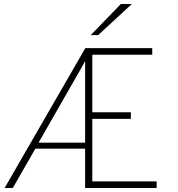

<svg xmlns="http://www.w3.org/2000/svg" viewBox="-20 -941 889 961"><path d="M3 0 407 -700H742V-667H442V-379H635V-346H442V-33H764V0H406V-197H157L44 0ZM173 -227H406V-636Q402 -628 398 -620.5Q394 -613 390 -606Q386 -599 382 -592ZM434 -765 585 -921H640L471 -765Z"/></svg>

Font: Overpass Thin
Style: Regular
Weight: 250
Designer: Delve Withrington, Dave Bailey, Thomas Jockin
Foundry: Delve Fonts LLC
Version: Version 4.000